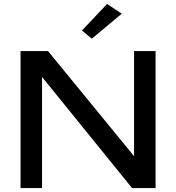

<svg xmlns="http://www.w3.org/2000/svg" viewBox="-20 -961 900 981"><path d="M602.1 -891.1 449.2 -763.2 398.9 -805.2 526.9 -940.9ZM85 -700.2H225.1L665 -163.1V-700.2H774.9V0H654.8L194.8 -567.9V0H85Z"/></svg>

Font: Copperplate Sans CC Heavy
Style: Regular
Weight: 400
Designer: indestructible type*
Foundry: Cowboy Collective
Version: Version 1.000